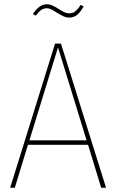

<svg xmlns="http://www.w3.org/2000/svg" viewBox="-20 -887 549 907"><path d="M458 0 396 -203H112L50 0H28L240 -681H268L481 0ZM119 -224H389L254 -663ZM247 -828Q232 -838 222 -843Q212 -848 202 -848Q187 -848 175 -840Q163 -832 149 -813L135 -821Q151 -844 167 -855.5Q183 -867 202 -867Q214 -867 225.5 -862Q237 -857 255 -846Q272 -835 283.5 -829.5Q295 -824 308 -824Q323 -824 335 -833Q347 -842 361 -864L375 -857Q360 -829 344 -816.5Q328 -804 308 -804Q293 -804 280 -810Q267 -816 247 -828Z"/></svg>

Font: Fira Sans Condensed Thin
Style: Regular
Weight: 250
Width: 3
Designer: Carrois Corporate & Edenspiekermann AG
Foundry: Carrois Corporate GbR & Edenspiekermann AG
Version: Version 4.203